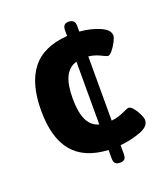

<svg xmlns="http://www.w3.org/2000/svg" viewBox="-112 -590 645 738"><g transform="rotate(-20 211.0 -221.5)"><path d="M228.5 41.5V6.3Q130.9 1 83.7 -56.2Q36.6 -113.3 36.6 -224.1Q36.6 -335 83.3 -394Q129.9 -453.1 228.5 -460V-483.4Q228.5 -509.8 251.5 -509.8Q265.1 -509.8 271.7 -503.4Q278.3 -497.1 278.3 -483.4V-460Q324.7 -456.1 360.6 -440.4Q396.5 -424.8 396.5 -400.9Q396.5 -393.1 387.9 -376.5Q379.4 -359.9 368.7 -346.9Q357.9 -334 350.6 -334Q347.7 -334 335 -339.8Q321.8 -346.7 308.6 -351.6Q295.4 -356.4 278.3 -358.4V-95.7Q296.9 -97.7 310.8 -102.5Q324.7 -107.4 339.4 -114.3Q351.1 -120.1 355 -120.1Q363.8 -120.1 374.3 -107.7Q384.8 -95.2 392.3 -79.1Q399.9 -63 399.9 -54.2Q399.9 -28.3 362.3 -14.2Q324.7 0 278.3 4.9V41.5Q278.3 55.2 272.5 61.3Q266.6 67.4 254.4 67.4Q240.7 67.4 234.6 61.3Q228.5 55.2 228.5 41.5ZM228.5 -355Q196.3 -345.7 181.4 -314.2Q166.5 -282.7 166.5 -227.5Q166.5 -170.9 181.4 -138.9Q196.3 -106.9 228.5 -98.1Z"/></g></svg>

Font: Jaldi
Style: Bold
Weight: 400
Designer: Pablo Cosgaya and Nicolas Silva
Foundry: Omnibus-Type
Version: Version 1.007